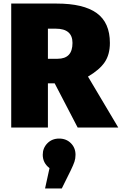

<svg xmlns="http://www.w3.org/2000/svg" viewBox="-20 -716 684 1078"><path d="M287 -248H249V0H43V-696H298Q449 -696 523 -642.5Q597 -589 597 -475Q597 -410 568 -367Q539 -324 474 -286L644 0H416ZM249 -386H303Q345 -386 366 -408Q387 -430 387 -475Q387 -555 293 -555H249ZM404 153Q404 174 398 192Q392 210 377 241L327 342H233L258 228Q220 199 220 153Q220 115 246 88.5Q272 62 312 62Q352 62 378 88Q404 114 404 153Z"/></svg>

Font: FiraGO Heavy
Style: Regular
Weight: 900
Designer: bBox Type
Foundry: bBox Type GmbH
Version: Version 1.001